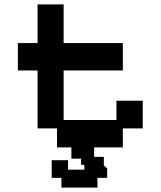

<svg xmlns="http://www.w3.org/2000/svg" viewBox="-20 -656 727 869"><path d="M238 11V-75H150V-337H61V-461H150V-636H268V-461H536V-337H268V-113H507V-200H626V-75H536V11ZM258 193V149H214V69H288V112H362V91L347 89V62H303V-26H406V54H450V93L465 106V149H421V193Z"/></svg>

Font: Pixelify Sans SemiBold
Style: Regular
Weight: 600
Designer: Stefie Justprince
Foundry: Typecalism Foundryline
Version: Version 1.000